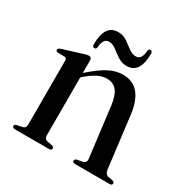

<svg xmlns="http://www.w3.org/2000/svg" viewBox="-146 -750 854 877"><g transform="rotate(30 281.5 -312.0)"><path d="M186.5 -444V-378Q238.5 -424.5 276.2 -444Q314 -463.5 349.5 -463.5Q403 -463.5 432.8 -428Q462.5 -392.5 471 -327L505 -52Q508 -29.5 524.5 -25.5L548.5 -21Q559.5 -18 559.5 -10.5Q559.5 0 545.5 0H364.5Q350 0 350 -10.5Q350 -18 360.5 -21.5L388.5 -26.5Q408.5 -31 406 -52L373.5 -314.5Q367 -363.5 348.8 -387.2Q330.5 -411 294.5 -411Q251 -411 194.5 -361.5L186.5 -354.5V-49Q186.5 -30.5 202.5 -26.5L229 -21.5Q240 -18.5 240 -10.5Q240 0 225.5 0H46.5Q33 0 33 -10.5Q33 -18 44 -21L72 -26.5Q88.5 -30.5 88.5 -48.5V-386.5Q88.5 -400 77 -401L41 -401.5Q30.5 -403 30.5 -411Q30.5 -418 43 -423L143 -454Q162 -460.5 170.5 -460.5Q186.5 -460.5 186.5 -444ZM343 -505.5Q317 -505.5 296.2 -519.5Q275.5 -533.5 257.2 -547.8Q239 -562 220 -562Q189 -562 186.5 -513.5Q184.5 -502.5 175.5 -502.5Q164.5 -502.5 164.5 -517Q164.5 -621 234.5 -621Q260.5 -621 281 -606.8Q301.5 -592.5 320 -578.5Q338.5 -564.5 357.5 -564.5Q388.5 -564.5 391 -613.5Q392.5 -624 402 -624Q412.5 -624 412.5 -609.5Q412.5 -505.5 343 -505.5Z"/></g></svg>

Font: Fraunces 72pt S000
Style: Regular
Weight: 400
Version: Version 1.000; ttfautohint (v1.8.3)